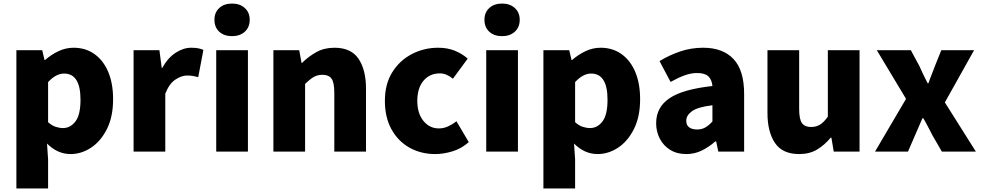

<svg xmlns="http://www.w3.org/2000/svg" viewBox="-20 -851 5515 1078"><path d="M72 207V-569H217L230 -514H233Q267 -544 308 -563.5Q349 -583 393 -583Q461 -583 511 -547Q561 -511 588 -446.5Q615 -382 615 -294Q615 -196 580.5 -127Q546 -58 491.5 -22Q437 14 376 14Q303 14 244 -45L250 44V207ZM334 -132Q375 -132 403.5 -169Q432 -206 432 -291Q432 -438 340 -438Q294 -438 250 -390V-165Q271 -146 292.5 -139Q314 -132 334 -132Z M730 0V-569H875L888 -470H891Q923 -527 966.5 -555Q1010 -583 1053 -583Q1079 -583 1094.5 -579.5Q1110 -576 1122 -571L1093 -418Q1077 -422 1063 -424.5Q1049 -427 1030 -427Q999 -427 964.5 -404Q930 -381 908 -325V0Z M1194 0V-569H1372V0ZM1283 -648Q1238 -648 1211 -673Q1184 -698 1184 -740Q1184 -781 1211 -806Q1238 -831 1283 -831Q1327 -831 1354.5 -806Q1382 -781 1382 -740Q1382 -698 1354.5 -673Q1327 -648 1283 -648Z M1515 0V-569H1660L1673 -498H1676Q1711 -533 1755.5 -558Q1800 -583 1858 -583Q1951 -583 1993 -521Q2035 -459 2035 -352V0H1857V-330Q1857 -389 1841 -410Q1825 -431 1791 -431Q1761 -431 1740 -418Q1719 -405 1693 -380V0Z M2424 14Q2344 14 2280 -21.5Q2216 -57 2178.5 -124Q2141 -191 2141 -285Q2141 -379 2182.5 -445.5Q2224 -512 2292.5 -547.5Q2361 -583 2440 -583Q2492 -583 2533 -566.5Q2574 -550 2606 -522L2523 -409Q2486 -439 2451 -439Q2392 -439 2357.5 -397.5Q2323 -356 2323 -285Q2323 -214 2357.5 -172Q2392 -130 2444 -130Q2471 -130 2496 -141.5Q2521 -153 2543 -170L2612 -53Q2570 -16 2519.5 -1Q2469 14 2424 14Z M2710 0V-569H2888V0ZM2799 -648Q2754 -648 2727 -673Q2700 -698 2700 -740Q2700 -781 2727 -806Q2754 -831 2799 -831Q2843 -831 2870.5 -806Q2898 -781 2898 -740Q2898 -698 2870.5 -673Q2843 -648 2799 -648Z M3031 207V-569H3176L3189 -514H3192Q3226 -544 3267 -563.5Q3308 -583 3352 -583Q3420 -583 3470 -547Q3520 -511 3547 -446.5Q3574 -382 3574 -294Q3574 -196 3539.5 -127Q3505 -58 3450.5 -22Q3396 14 3335 14Q3262 14 3203 -45L3209 44V207ZM3293 -132Q3334 -132 3362.5 -169Q3391 -206 3391 -291Q3391 -438 3299 -438Q3253 -438 3209 -390V-165Q3230 -146 3251.5 -139Q3273 -132 3293 -132Z M3833 14Q3781 14 3743 -9.5Q3705 -33 3684.5 -72.5Q3664 -112 3664 -159Q3664 -249 3739 -299.5Q3814 -350 3980 -368Q3977 -403 3957.5 -422Q3938 -441 3894 -441Q3860 -441 3824 -428Q3788 -415 3745 -391L3683 -508Q3739 -542 3800 -562.5Q3861 -583 3928 -583Q4038 -583 4098 -520Q4158 -457 4158 -323V0H4013L4001 -57H3996Q3961 -26 3920.5 -6Q3880 14 3833 14ZM3894 -124Q3921 -124 3941 -136Q3961 -148 3980 -169V-260Q3897 -250 3865 -226.5Q3833 -203 3833 -173Q3833 -148 3849.5 -136Q3866 -124 3894 -124Z M4467 14Q4373 14 4331 -48.5Q4289 -111 4289 -217V-569H4467V-239Q4467 -181 4483 -159.5Q4499 -138 4533 -138Q4563 -138 4584.5 -151.5Q4606 -165 4628 -196V-569H4806V0H4661L4648 -78H4644Q4609 -36 4567 -11Q4525 14 4467 14Z M4893 0 5067 -296 4903 -569H5094L5141 -482Q5152 -457 5164 -432.5Q5176 -408 5188 -384H5193Q5201 -408 5211 -432.5Q5221 -457 5230 -482L5265 -569H5449L5285 -276L5459 0H5268L5216 -90Q5203 -114 5190.5 -139Q5178 -164 5164 -187H5159Q5149 -164 5138.5 -139.5Q5128 -115 5117 -90L5078 0Z"/></svg>

Font: Source Han Sans SC Heavy
Style: Regular
Weight: 900
Designer: Ryoko NISHIZUKA Ë•øÂ°öÊ∂ºÂ≠ê (kana, bopomofo & ideographs); Paul D. Hunt (Latin, Greek & Cyrillic); Sandoll Communicatio
Foundry: Adobe
Version: Version 2.004;hotconv 1.0.118;makeotfexe 2.5.65603